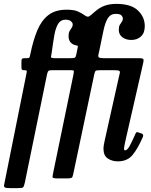

<svg xmlns="http://www.w3.org/2000/svg" viewBox="-58 -820 777 990"><path d="M688.5 -685.5Q688.5 -650 668.8 -632Q649 -614 619.5 -614Q591 -614 572.8 -628Q554.5 -642 554.5 -666.5Q554.5 -683 559.8 -692Q565 -701 570.2 -707.8Q575.5 -714.5 575.5 -724Q575.5 -732.5 568.2 -740.5Q561 -748.5 539 -748.5Q512 -748.5 498 -726Q484 -703.5 475.2 -661Q466.5 -618.5 454 -558.5Q451.5 -545 449.2 -536.5Q447 -528 452.2 -524Q457.5 -520 477.5 -520H659.5Q680 -520 681.8 -513.8Q683.5 -507.5 679.5 -491.5L590 -100Q588.5 -93.5 585 -76.5Q581.5 -59.5 581.5 -56Q581.5 -44.5 586.5 -44.5Q598 -44.5 610.8 -67.8Q623.5 -91 639.5 -128Q642.5 -135.5 645.5 -137.8Q648.5 -140 656 -137L672.5 -131.5Q684 -127 678.5 -113.5Q653 -54.5 625.8 -21.2Q598.5 12 549.5 12Q520 12 497.8 -2.8Q475.5 -17.5 475.5 -53.5Q475.5 -62 477.8 -75.2Q480 -88.5 482.5 -98.5L555 -423Q557.5 -436 559.8 -443.8Q562 -451.5 556.5 -454.8Q551 -458 531 -458H459.5Q440.5 -458 436 -455.2Q431.5 -452.5 428 -436.5L322 66.5Q318 86.5 315 93.2Q312 100 287 100H240Q212.5 100 212.8 93.2Q213 86.5 217 67L321 -437Q323 -448.5 323 -453.2Q323 -458 308 -458H209Q196 -458 191.8 -454.2Q187.5 -450.5 184.5 -436.5L70 122Q65.5 141.5 61.2 145.8Q57 150 33 150H-6Q-27.5 150 -33.2 146.2Q-39 142.5 -37 134.2Q-35 126 -32.5 111.5L78 -438.5Q80.5 -450 80 -454Q79.5 -458 68 -458H66.5Q58.5 -458 55.5 -460.5Q52.5 -463 52.5 -475V-501.5Q52.5 -514 56 -517Q59.5 -520 68 -520H80Q91 -520 93.2 -523.2Q95.5 -526.5 98.5 -541Q113 -612.5 134.5 -663.8Q156 -715 191.8 -742.5Q227.5 -770 285 -770Q324.5 -770 344.5 -760.5Q364.5 -751 376 -743Q391.5 -731 399.8 -734.8Q408 -738.5 429.5 -758.5Q455 -781 481.5 -790.5Q508 -800 541.5 -800Q618 -800 653.2 -766Q688.5 -732 688.5 -685.5ZM209 -551Q206.5 -534 204.8 -527Q203 -520 225.5 -520H304Q323 -520 327.8 -522.5Q332.5 -525 335.5 -539.5L342.5 -574Q345 -585 339.8 -585.2Q334.5 -585.5 325.5 -588.5Q295.5 -599.5 295.5 -634.5Q295.5 -650.5 301 -660.2Q306.5 -670 311.8 -677.2Q317 -684.5 317 -694Q317 -702.5 307.8 -710.5Q298.5 -718.5 279.5 -718.5Q255 -718.5 242 -697.5Q229 -676.5 222.2 -638.8Q215.5 -601 209 -551Z"/></svg>

Font: Besley* Condensed Medium
Style: Italic
Weight: 500
Width: 3
Italic angle: -13°
Designer: Owen Earl
Foundry: indestructible type*
Version: Version 3.000; ttfautohint (v1.8.3)